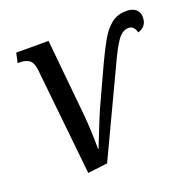

<svg xmlns="http://www.w3.org/2000/svg" viewBox="-103 -646 764 760"><g transform="rotate(-20 279.0 -266.5)"><path d="M97 -442Q93 -474 78.5 -484.5Q64 -495 39 -495H30L39 -536H175L204 -240Q208 -205 210.5 -159Q213 -113 213 -67H215Q221 -81 232.5 -111Q244 -141 259.5 -178.5Q275 -216 292 -252L351 -380Q373 -427 393.5 -463.5Q414 -500 440 -521Q466 -542 504 -542Q530 -542 544 -530Q558 -518 558 -497Q558 -476 548 -463.5Q538 -451 520 -446Q518 -457 510.5 -466.5Q503 -476 490 -476Q464 -476 443.5 -447.5Q423 -419 394 -355L227 -1L144 9Z"/></g></svg>

Font: Noto Serif Condensed
Style: Italic
Weight: 400
Width: 3
Italic angle: -12°
Designer: Monotype Design Team
Foundry: Monotype Imaging Inc.
Version: Version 2.014; ttfautohint (v1.8.4.7-5d5b)